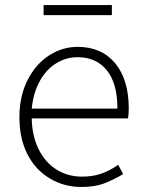

<svg xmlns="http://www.w3.org/2000/svg" viewBox="-20 -729 573 762"><path d="M179 -20Q121 -54 89 -116.5Q57 -179 57 -264Q57 -347 89 -410.5Q121 -474 174 -508.5Q227 -543 288 -543Q383 -543 437 -478Q491 -413 491 -298Q491 -274 488 -259H106Q107 -192 132 -139.5Q157 -87 202 -57.5Q247 -28 306 -28Q348 -28 382.5 -40Q417 -52 449 -75L469 -38Q426 -13 390.5 0Q355 13 302 13Q235 13 179 -20ZM288 -502Q242 -502 202.5 -477.5Q163 -453 137.5 -406.5Q112 -360 106 -298H446Q446 -398 404 -450Q362 -502 288 -502ZM153 -709H424V-669H153Z"/></svg>

Font: Merged Yaku Han JP ExtraLight
Style: Regular
Weight: 250
Designer: Ryoko NISHIZUKA 西塚涼子 (kana, bopomofo & ideographs); Paul D. Hunt (Latin, Greek & Cyrillic); Sandoll Communications 산돌커뮤니
Foundry: Adobe
Version: Version 2.004